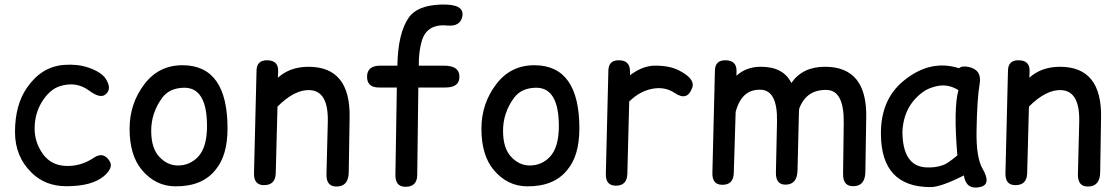

<svg xmlns="http://www.w3.org/2000/svg" viewBox="-20 -801 4930 850"><path d="M396 -103Q439 -131.8 466.3 -85.9Q482.4 -58.6 440.9 -22Q387.2 23.9 272 23.4Q181.2 22.9 121.1 -35.2Q46.4 -107.4 46.4 -216.3Q46.4 -336.4 99.6 -413.1Q164.1 -506.3 263.7 -513.7Q321.8 -518.1 369.6 -502.4Q428.7 -482.4 448.2 -452.1Q478 -405.3 444.8 -381.3Q421.9 -364.7 374.5 -399.9Q317.4 -442.4 245.1 -419.4Q204.6 -406.7 171.9 -359.9Q134.8 -306.2 133.3 -236.8Q131.8 -171.4 171.4 -117.2Q207.5 -68.8 272 -66.4Q338.4 -64 396 -103Z M793.9 -412.6Q730 -411.1 698.2 -368.2Q649.4 -301.8 649.4 -222.2Q649.4 -145.5 684.6 -107.4Q720.7 -68.4 767.6 -68.4Q820.8 -68.4 857.4 -107.4Q896 -148.9 896.5 -240.7Q897 -414.6 793.9 -412.6ZM790 -512.2Q987.8 -510.7 987.3 -231Q986.8 -111.8 934.6 -49.8Q876 24.9 755.9 23.9Q668.9 23.4 608.4 -48.3Q553.7 -113.3 553.7 -231Q553.7 -342.3 619.1 -428.2Q683.6 -513.2 790 -512.2Z M1161.6 -534.2Q1212.9 -534.2 1211.4 -485.8Q1210.9 -471.7 1210.4 -457Q1263.7 -505.4 1346.7 -505.4Q1531.2 -504.9 1527.8 -282.7L1523.9 -38.6Q1522.9 20.5 1477.1 24.4Q1423.8 29.3 1425.3 -29.8L1431.2 -261.2Q1434.6 -396 1354 -401.9Q1286.1 -406.7 1208.5 -329.1L1200.7 -33.7Q1199.2 19.5 1147 18.6Q1103 17.6 1104.5 -34.7L1115.7 -488.8Q1116.7 -534.2 1161.6 -534.2Z M1663.1 -510.3H1739.3Q1741.7 -654.8 1789.6 -723.1Q1827.1 -777.3 1932.6 -780.8Q2036.6 -784.2 2026.9 -729.5Q2018.6 -682.6 1960 -688Q1869.1 -696.8 1846.7 -617.7Q1833.5 -571.8 1834 -510.3H1945.8Q2010.7 -510.3 2013.7 -466.3Q2017.1 -413.6 1952.1 -413.6H1832L1827.1 -26.4Q1826.7 26.9 1773.4 25.9Q1729.5 24.9 1730.5 -27.3L1736.8 -413.6H1657.2Q1604.5 -413.6 1605 -461.9Q1605.5 -510.3 1663.1 -510.3Z M2351.6 -412.6Q2287.6 -411.1 2255.9 -368.2Q2207 -301.8 2207 -222.2Q2207 -145.5 2242.2 -107.4Q2278.3 -68.4 2325.2 -68.4Q2378.4 -68.4 2415 -107.4Q2453.6 -148.9 2454.1 -240.7Q2454.6 -414.6 2351.6 -412.6ZM2347.7 -512.2Q2545.4 -510.7 2544.9 -231Q2544.4 -111.8 2492.2 -49.8Q2433.6 24.9 2313.5 23.9Q2226.6 23.4 2166 -48.3Q2111.3 -113.3 2111.3 -231Q2111.3 -342.3 2176.8 -428.2Q2241.2 -513.2 2347.7 -512.2Z M2719.2 -534.2Q2769 -534.2 2769 -485.8Q2769 -477.1 2769 -467.8Q2823.7 -509.3 2877 -510.3Q2941.9 -511.2 2983.9 -490.2Q3058.1 -453.1 3044.9 -413.6Q3023.4 -351.1 2967.3 -389.2Q2923.3 -418.9 2866.7 -407.7Q2811.5 -397 2765.6 -351.6L2757.3 -31.2Q2755.9 22 2704.6 21Q2660.6 20 2662.1 -32.2L2673.3 -488.8Q2674.3 -534.2 2719.2 -534.2Z M3190.9 -534.2Q3241.7 -534.2 3240.7 -485.8L3240.2 -465.8Q3283.7 -504.9 3346.2 -505.4Q3447.8 -506.3 3483.4 -433.6Q3533.2 -505.9 3633.3 -505.4Q3818.4 -504.9 3814.9 -282.7L3811 -40Q3810.1 19 3764.2 22.9Q3711.4 27.8 3712.4 -31.2L3715.3 -256.3Q3717.3 -400.9 3640.1 -402.8Q3550.8 -405.3 3518.6 -321.3Q3517.1 -319.8 3516.6 -291.5L3510.7 -46.9Q3509.3 12.2 3463.9 16.1Q3413.6 20.5 3415 -38.1L3419.9 -262.2Q3422.9 -401.4 3347.7 -403.8Q3263.2 -406.7 3236.8 -305.2L3228.5 -35.2Q3227.1 18.1 3176.3 17.1Q3132.3 16.1 3133.8 -36.1L3145 -488.8Q3146 -534.2 3190.9 -534.2Z M4100.6 27.3Q3881.3 27.8 3879.9 -207Q3878.4 -359.9 3980.5 -443.4Q4097.7 -539.6 4225.6 -499Q4239.7 -511.2 4269.5 -504.4Q4328.1 -491.2 4316.9 -428.7Q4305.7 -367.7 4303.2 -220.7Q4301.3 -103.5 4329.6 -54.7Q4371.1 16.6 4317.9 27.3Q4256.8 40 4247.1 -24.4Q4146 26.9 4100.6 27.3ZM4157.2 -70.8Q4174.8 -77.1 4218.3 -112.8Q4200.7 -322.8 4223.1 -401.9Q4175.8 -431.6 4124 -418.9Q4087.9 -410.2 4066.4 -394Q3979.5 -331.1 3975.1 -216.3Q3976.6 -66.9 4077.6 -60.1Q4120.1 -57.1 4157.2 -70.8Z M4488.3 -534.2Q4539.6 -534.2 4538.1 -485.8Q4537.6 -471.7 4537.1 -457Q4590.3 -505.4 4673.3 -505.4Q4857.9 -504.9 4854.5 -282.7L4850.6 -38.6Q4849.6 20.5 4803.7 24.4Q4750.5 29.3 4752 -29.8L4757.8 -261.2Q4761.2 -396 4680.7 -401.9Q4612.8 -406.7 4535.2 -329.1L4527.3 -33.7Q4525.9 19.5 4473.6 18.6Q4429.7 17.6 4431.2 -34.7L4442.4 -488.8Q4443.4 -534.2 4488.3 -534.2Z"/></svg>

Font: Comic Relief LRS
Style: Regular
Weight: 400
Designer: Jeff Davis
Foundry: Loudifier
Version: Version 1.0